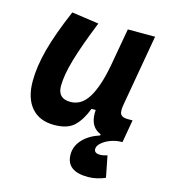

<svg xmlns="http://www.w3.org/2000/svg" viewBox="-109 -615 805 910"><g transform="rotate(15 293.0 -160.0)"><path d="M406.2 207Q299.3 207 299.3 124.5Q299.3 84 329.1 51.5Q358.9 19 412.1 1.5V-4.4Q359.4 -24.9 359.4 -93.8Q359.4 -101.6 359.9 -109.4H339.4Q318.4 -53.2 285.9 -21.5Q253.4 10.3 187 10.3Q114.7 10.3 75.4 -35.6Q36.1 -81.5 36.1 -164.6Q36.1 -235.8 59.1 -321.8Q82 -407.7 133.3 -527.3L266.1 -508.3Q216.8 -386.2 194.1 -307.6Q171.4 -229 171.4 -176.8Q171.4 -115.2 233.4 -115.2Q287.6 -115.2 321 -169.4Q354.5 -223.6 374 -325.7V-325.2L408.2 -517.6H542L480.5 -166.5Q478 -152.3 478 -142.1Q478 -127 482.9 -119.6Q491.2 -106.9 518.1 -106.9H541.5L522 4.9H520.5Q490.7 4.9 464.4 14.9Q438 24.9 421.6 39.8Q405.3 54.7 405.3 69.3Q405.3 90.3 434.1 90.3Q449.7 90.3 469.7 84L490.2 188.5Q473.1 196.3 450.4 201.7Q427.7 207 406.2 207Z"/></g></svg>

Font: CaskaydiaCove NFP
Style: Bold Italic
Weight: 700
Italic angle: -10°
Designer: Aaron Bell
Foundry: Saja Typeworks
Version: Version 2111.001; VTT 6.35;Nerd Fonts 3.1.1